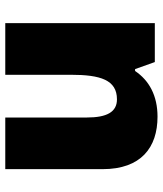

<svg xmlns="http://www.w3.org/2000/svg" viewBox="34 -636 603 710"><g transform="rotate(90 335.0 -281.5)"><path d="M412 -563C334 -563 278 -532 243 -480H236L210 -553H66V0H257V-242C257 -352 276 -413 348 -413C395 -413 415 -375 415 -302V0H606V-360C606 -502 526 -563 412 -563Z"/></g></svg>

Font: Noto Sans Canadian Aboriginal Black
Style: Regular
Weight: 900
Designer: Monotype Design Team, Typotheque's Kevin King
Foundry: Monotype Imaging Inc.
Version: Version 2.004